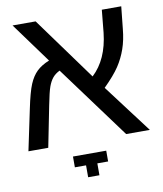

<svg xmlns="http://www.w3.org/2000/svg" viewBox="-85 -668 771 908"><g transform="rotate(-10 300.0 -214.5)"><path d="M37.1 -599.1H147.9L368.2 -295.9Q441.4 -364.3 455.1 -490.2L465.8 -599.1H559.1L547.9 -492.2Q543 -439.9 528.3 -397.9Q513.7 -356 489.5 -319.3Q465.3 -282.7 415 -232.9L590.8 0H477.1L219.2 -350.1Q198.2 -339.8 185.3 -324.5Q172.4 -309.1 163.3 -284.2Q154.3 -259.3 142.1 -196.8L103 0H7.8L48.8 -194.8Q65.4 -275.4 80.6 -311.3Q95.7 -347.2 118.2 -368.9Q140.6 -390.6 178.2 -405.8ZM264.6 169.9V112.8H210.9V61H370.6V112.8H318.8V169.9Z"/></g></svg>

Font: Liberation Mono
Style: Regular
Weight: 400
Monospace: yes
Designer: Steve Matteson
Foundry: Ascender Corporation
Version: Version 2.1.5